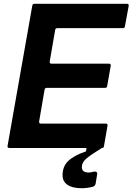

<svg xmlns="http://www.w3.org/2000/svg" viewBox="-20 -783 701 1016"><path d="M530 -9Q529 0 519 0H29Q24 0 21.5 -3Q19 -6 20 -11L151 -754Q153 -763 162 -763H652Q657 -763 659.5 -760Q662 -757 661 -752L641 -643Q640 -634 630 -634H283Q274 -634 272 -625L243 -457V-455Q243 -446 252 -446H557Q562 -446 564.5 -443Q567 -440 566 -435L547 -327Q546 -318 536 -318H227Q218 -318 216 -309L187 -140V-138Q187 -129 196 -129H540Q545 -129 547.5 -126Q550 -123 549 -118ZM311 144Q311 97 342 68Q373 39 435 18L438 0H519Q459 37 436 57Q413 77 413 101Q413 130 450 130Q460 130 477 125H482Q497 125 494 140L486 189Q483 203 468 206Q440 213 412 213Q363 213 337 195Q311 177 311 144Z"/></svg>

Font: Open Sauce Two
Style: Bold Italic
Weight: 700
Italic angle: -10°
Designer: Alfredo Marco Pradil
Foundry: Creative Sauce Fz LLC
Version: Version 1.477